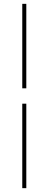

<svg xmlns="http://www.w3.org/2000/svg" viewBox="-20 -840 253 1000"><path d="M117 -300V140H96V-300ZM96 -380V-820H117V-380Z"/></svg>

Font: Kalnia Expanded
Style: Regular
Weight: 400
Width: 7
Designer: Frida Medrano
Foundry: Frida Medrano
Version: Version 1.105